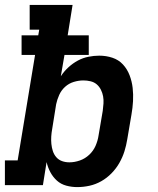

<svg xmlns="http://www.w3.org/2000/svg" viewBox="-24 -755 644 783"><path d="M291 8Q268 8 246 2Q224 -4 208 -18.5Q192 -33 181.5 -52.5Q171 -72 166 -94L151 0H-4V-101H48L119 -531H64V-611H132L136 -634H97V-735H272L252 -611H338V-531H239L224 -444Q237 -464 255 -480.5Q273 -497 293.5 -508Q314 -519 336.5 -523.5Q359 -528 381 -528Q409 -528 434.5 -519.5Q460 -511 477.5 -492Q495 -473 504.5 -448Q514 -423 517 -396.5Q520 -370 518.5 -342.5Q517 -315 512 -287L495 -187Q491 -162 483.5 -138Q476 -114 463 -91Q450 -68 431 -48.5Q412 -29 389 -16Q366 -3 341 2.5Q316 8 291 8ZM259 -93Q280 -93 301.5 -100.5Q323 -108 340 -124Q357 -140 366 -161Q375 -182 378 -203L395 -303Q397 -318 398 -333Q399 -348 396.5 -362Q394 -376 387.5 -389Q381 -402 370.5 -411Q360 -420 345.5 -423.5Q331 -427 316 -427Q297 -427 277 -421Q257 -415 241.5 -401Q226 -387 217.5 -368Q209 -349 205 -330L189 -230Q186 -214 185 -198.5Q184 -183 185.5 -168Q187 -153 191.5 -139Q196 -125 205.5 -114Q215 -103 229 -98Q243 -93 259 -93Z"/></svg>

Font: Iosevka Etoile Oblique
Style: Bold
Weight: 700
Italic angle: -9°
Designer: Belleve Invis
Foundry: Belleve Invis
Version: Version 15.5.2; ttfautohint (v1.8.4)